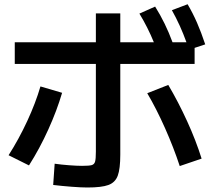

<svg xmlns="http://www.w3.org/2000/svg" viewBox="-20 -833 978 883"><path d="M224.6 17.6 231.4 -80.1Q262.2 -75.7 298.1 -73Q334 -70.3 357.4 -70.3Q390.1 -70.3 401.9 -73.7Q413.6 -77.1 417.2 -89.4Q420.9 -101.6 420.9 -135.7V-539.1H47.9V-638.7H420.9V-771.5H533.2V-638.7H687.5Q659.7 -707 621.1 -770.5L693.4 -802.7Q740.7 -727.5 773.4 -638.7H837.4Q809.6 -716.3 770.5 -786.1L842.8 -813.5Q867.2 -772 886.2 -728.3Q905.3 -684.6 923.8 -628.9L875 -612.8V-539.1H533.2V-122.1Q533.2 -56.2 521.5 -24.9Q509.8 6.3 478.5 17.8Q447.3 29.3 381.8 29.3Q354.5 29.3 309.8 25.9Q265.1 22.5 224.6 17.6ZM166 -435.5 265.6 -406.2Q241.7 -324.7 202.1 -237.3Q162.6 -149.9 113.3 -72.3L19.5 -119.1Q66.9 -193.4 105.2 -276.1Q143.6 -358.9 166 -435.5ZM657.2 -404.3 753.9 -442.4Q800.3 -363.8 840.6 -275.6Q880.9 -187.5 907.2 -103.5L806.6 -69.3Q778.3 -155.3 738.8 -244.1Q699.2 -333 657.2 -404.3Z"/></svg>

Font: Pretendard JP SemiBold
Style: Regular
Weight: 600
Designer: Base glyphs from Inter by Rasmus Andersson; Hangeul glyphs from Noto Sans CJK(Source Han Sans) by Jang Soo-young and Kan
Foundry: Kil Hyung-jin
Version: Version 1.309